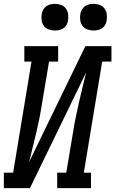

<svg xmlns="http://www.w3.org/2000/svg" viewBox="-44 -974 597 994"><path d="M-24 0V-80H24L119 -655H82V-735H257V-655H210L174 -441Q168 -402 160.5 -364Q153 -326 144 -288Q135 -250 125.5 -212Q116 -174 107 -136L398 -735H533V-655H485L390 -80H427V0H252V-80H299L335 -294Q341 -333 349 -371Q357 -409 365.5 -447Q374 -485 383.5 -523Q393 -561 402 -599L111 0ZM440 -816Q424 -816 408.5 -821.5Q393 -827 383.5 -839.5Q374 -852 371.5 -868.5Q369 -885 372 -902Q374 -913 380 -924Q386 -935 396 -942Q406 -949 417.5 -951.5Q429 -954 440 -954Q457 -954 472 -948.5Q487 -943 496.5 -930.5Q506 -918 508.5 -901.5Q511 -885 508 -868Q507 -857 501 -846Q495 -835 485 -828Q475 -821 463.5 -818.5Q452 -816 440 -816ZM240 -816Q224 -816 208.5 -821.5Q193 -827 183.5 -839.5Q174 -852 171.5 -868.5Q169 -885 172 -902Q174 -913 180 -924Q186 -935 196 -942Q206 -949 217.5 -951.5Q229 -954 240 -954Q257 -954 272 -948.5Q287 -943 296.5 -930.5Q306 -918 308.5 -901.5Q311 -885 308 -868Q307 -857 301 -846Q295 -835 285 -828Q275 -821 263.5 -818.5Q252 -816 240 -816Z"/></svg>

Font: Iosevka Slab Medium
Style: Italic
Weight: 500
Italic angle: -9°
Monospace: yes
Designer: Belleve Invis
Foundry: Belleve Invis
Version: Version 11.1.0; ttfautohint (v1.8.3)